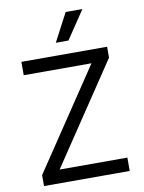

<svg xmlns="http://www.w3.org/2000/svg" viewBox="-102 -1036 830 1106"><g transform="rotate(-10 312.5 -483.0)"><path d="M63.9 -63.9 456 -649.1H59.7V-727.3H561.1V-663.4L169 -78.1H565.3V0H63.9ZM360.8 -965.9H458.8L348 -801.1H274.1Z"/></g></svg>

Font: Fast_Sans-Dotted
Style: Regular
Weight: 400
Version: Version 3.018